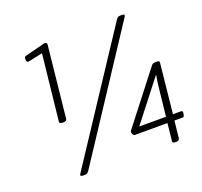

<svg xmlns="http://www.w3.org/2000/svg" viewBox="-123 -842 1034 985"><g transform="rotate(-20 394.0 -349.5)"><path d="M163 -288Q156 -288 151 -290.5Q146 -293 147 -300L187 -673L200 -662L106 -642Q99 -642 97 -647.5Q95 -653 95 -658Q95 -666 97 -670Q99 -674 106 -675L215 -703Q221 -703 225 -699.5Q229 -696 228 -691L187 -300Q186 -294 181.5 -291Q177 -288 168 -288ZM170 3Q164 3 160 1.5Q156 0 156 -3Q156 -5 157 -7Q158 -9 161 -14L607 -691Q613 -699 617.5 -701Q622 -703 630 -703H637Q645 -703 648 -701.5Q651 -700 651 -697Q651 -694 649.5 -691Q648 -688 646 -686L201 -9Q196 -2 191 0.5Q186 3 176 3ZM673 4Q664 4 660.5 1Q657 -2 658 -8L668 -102H488Q484 -102 480 -109.5Q476 -117 476 -122Q476 -126 479.5 -130.5Q483 -135 486 -139L696 -409Q700 -414 705.5 -415.5Q711 -417 719 -417H721Q732 -417 735.5 -414.5Q739 -412 738 -405L710 -135H754Q760 -135 761.5 -131.5Q763 -128 762 -121L761 -115Q760 -108 757.5 -105Q755 -102 751 -102H706L696 -8Q695 -2 690.5 1Q686 4 678 4ZM515 -121 501 -135H672L690 -302Q691 -310 692.5 -320Q694 -330 695.5 -339.5Q697 -349 698 -353L689 -357L703 -362Z"/></g></svg>

Font: Asap ExtraLight
Style: Italic
Weight: 250
Italic angle: -6°
Version: Version 3.001